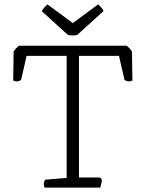

<svg xmlns="http://www.w3.org/2000/svg" viewBox="-20 -853 662 873"><path d="M436 0H183Q179 -6 179 -16Q179 -27 186 -36L283 -44V-599H101L76 -490Q67 -483 56 -483Q46 -483 40 -487L42 -619Q52 -634 66 -645H556Q570 -634 580 -619L582 -487Q576 -483 566 -483Q555 -483 546 -490L521 -599H339V-46H427Q443 -46 443 -32Q443 -25 438 -8ZM451 -803 331 -694Q327 -693 321 -692.5Q315 -692 310 -692Q305 -692 299 -692.5Q293 -693 289 -694L170 -802Q177 -817 196 -833L311 -748L426 -833Q444 -818 451 -803Z"/></svg>

Font: Scope One
Style: Regular
Weight: 400
Designer: Dalton Maag Ltd
Foundry: Dalton Maag Ltd
Version: Version 1.001; ttfautohint (v1.4.1) -l 11 -r 50 -G 50 -x 14 